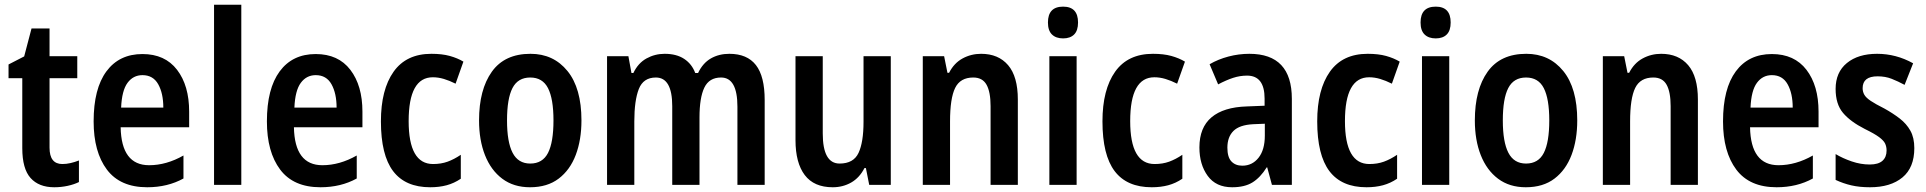

<svg xmlns="http://www.w3.org/2000/svg" viewBox="-20 -780 8126 810"><path d="M243 -88Q260 -88 277.5 -92Q295 -96 313 -103V-12Q293 -2 265.5 4Q238 10 209 10Q144 10 109 -29Q74 -68 74 -155V-450H16V-508L82 -542L113 -660H189V-543H306V-450H189V-157Q189 -88 243 -88Z M581 -552Q676 -552 727 -485.5Q778 -419 778 -309V-243H489Q492 -83 609 -83Q682 -83 754 -124V-27Q687 10 601 10Q487 10 431 -64.5Q375 -139 375 -268Q375 -406 429 -479Q483 -552 581 -552ZM581 -463Q542 -463 518 -430.5Q494 -398 491 -326H669Q669 -386 647.5 -424.5Q626 -463 581 -463Z M998 0H883V-760H998Z M1312 -552Q1407 -552 1458 -485.5Q1509 -419 1509 -309V-243H1220Q1223 -83 1340 -83Q1413 -83 1485 -124V-27Q1418 10 1332 10Q1218 10 1162 -64.5Q1106 -139 1106 -268Q1106 -406 1160 -479Q1214 -552 1312 -552ZM1312 -463Q1273 -463 1249 -430.5Q1225 -398 1222 -326H1400Q1400 -386 1378.5 -424.5Q1357 -463 1312 -463Z M1795 10Q1690 10 1638.5 -58Q1587 -126 1587 -268Q1587 -402 1640.5 -477.5Q1694 -553 1800 -553Q1845 -553 1877.5 -544Q1910 -535 1935 -520L1902 -427Q1876 -440 1852.5 -447Q1829 -454 1806 -454Q1704 -454 1704 -269Q1704 -88 1807 -88Q1841 -88 1868.5 -98Q1896 -108 1924 -127V-26Q1896 -7 1864.5 1.5Q1833 10 1795 10Z M2433 -272Q2433 -190 2409 -126.5Q2385 -63 2337 -26.5Q2289 10 2216 10Q2147 10 2099 -26Q2051 -62 2026 -125.5Q2001 -189 2001 -272Q2001 -402 2055 -477.5Q2109 -553 2218 -553Q2315 -553 2374 -480.5Q2433 -408 2433 -272ZM2119 -272Q2119 -181 2142.5 -135.5Q2166 -90 2217 -90Q2269 -90 2292 -135Q2315 -180 2315 -272Q2315 -363 2292 -408Q2269 -453 2217 -453Q2165 -453 2142 -408.5Q2119 -364 2119 -272Z M3057 -553Q3132 -553 3169 -505.5Q3206 -458 3206 -358V0H3091V-330Q3091 -453 3022 -453Q2972 -453 2951.5 -410.5Q2931 -368 2931 -284V0H2816V-332Q2816 -453 2747 -453Q2694 -453 2675 -404.5Q2656 -356 2656 -268V0H2541V-543H2631L2644 -472H2652Q2672 -514 2707.5 -533.5Q2743 -553 2784 -553Q2834 -553 2866.5 -531.5Q2899 -510 2913 -472H2925Q2945 -514 2979 -533.5Q3013 -553 3057 -553Z M3738 -543V0H3647L3633 -71H3627Q3606 -30 3571 -10Q3536 10 3493 10Q3414 10 3375 -41.5Q3336 -93 3336 -189V-543H3451V-217Q3451 -90 3522 -90Q3581 -90 3602 -135Q3623 -180 3623 -266V-543Z M4119 -553Q4192 -553 4233 -505Q4274 -457 4274 -360V0H4159V-332Q4159 -392 4142 -422.5Q4125 -453 4086 -453Q4031 -453 4009.5 -409Q3988 -365 3988 -268V0H3873V-543H3963L3977 -473H3984Q4005 -514 4041 -533.5Q4077 -553 4119 -553Z M4465 -752Q4528 -752 4528 -685Q4528 -651 4511.5 -634.5Q4495 -618 4465 -618Q4435 -618 4418 -634.5Q4401 -651 4401 -685Q4401 -752 4465 -752ZM4522 -543V0H4407V-543Z M4839 10Q4734 10 4682.5 -58Q4631 -126 4631 -268Q4631 -402 4684.5 -477.5Q4738 -553 4844 -553Q4889 -553 4921.5 -544Q4954 -535 4979 -520L4946 -427Q4920 -440 4896.5 -447Q4873 -454 4850 -454Q4748 -454 4748 -269Q4748 -88 4851 -88Q4885 -88 4912.5 -98Q4940 -108 4968 -127V-26Q4940 -7 4908.5 1.5Q4877 10 4839 10Z M5251 -553Q5430 -553 5430 -363V0H5346L5326 -74H5324Q5297 -31 5264 -10.5Q5231 10 5178 10Q5110 10 5075 -38Q5040 -86 5040 -158Q5040 -242 5091 -285Q5142 -328 5240 -331L5315 -334V-364Q5315 -461 5241 -461Q5211 -461 5182 -451.5Q5153 -442 5119 -424L5083 -509Q5119 -530 5162.5 -541.5Q5206 -553 5251 -553ZM5267 -256Q5209 -253 5183.5 -227.5Q5158 -202 5158 -157Q5158 -117 5175 -99Q5192 -81 5221 -81Q5263 -81 5289.5 -114.5Q5316 -148 5316 -208V-258Z M5745 10Q5640 10 5588.5 -58Q5537 -126 5537 -268Q5537 -402 5590.5 -477.5Q5644 -553 5750 -553Q5795 -553 5827.5 -544Q5860 -535 5885 -520L5852 -427Q5826 -440 5802.5 -447Q5779 -454 5756 -454Q5654 -454 5654 -269Q5654 -88 5757 -88Q5791 -88 5818.5 -98Q5846 -108 5874 -127V-26Q5846 -7 5814.5 1.5Q5783 10 5745 10Z M6037 -752Q6100 -752 6100 -685Q6100 -651 6083.5 -634.5Q6067 -618 6037 -618Q6007 -618 5990 -634.5Q5973 -651 5973 -685Q5973 -752 6037 -752ZM6094 -543V0H5979V-543Z M6634 -272Q6634 -190 6610 -126.5Q6586 -63 6538 -26.5Q6490 10 6417 10Q6348 10 6300 -26Q6252 -62 6227 -125.5Q6202 -189 6202 -272Q6202 -402 6256 -477.5Q6310 -553 6419 -553Q6516 -553 6575 -480.5Q6634 -408 6634 -272ZM6320 -272Q6320 -181 6343.5 -135.5Q6367 -90 6418 -90Q6470 -90 6493 -135Q6516 -180 6516 -272Q6516 -363 6493 -408Q6470 -453 6418 -453Q6366 -453 6343 -408.5Q6320 -364 6320 -272Z M6988 -553Q7061 -553 7102 -505Q7143 -457 7143 -360V0H7028V-332Q7028 -392 7011 -422.5Q6994 -453 6955 -453Q6900 -453 6878.5 -409Q6857 -365 6857 -268V0H6742V-543H6832L6846 -473H6853Q6874 -514 6910 -533.5Q6946 -553 6988 -553Z M7455 -552Q7550 -552 7601 -485.5Q7652 -419 7652 -309V-243H7363Q7366 -83 7483 -83Q7556 -83 7628 -124V-27Q7561 10 7475 10Q7361 10 7305 -64.5Q7249 -139 7249 -268Q7249 -406 7303 -479Q7357 -552 7455 -552ZM7455 -463Q7416 -463 7392 -430.5Q7368 -398 7365 -326H7543Q7543 -386 7521.5 -424.5Q7500 -463 7455 -463Z M8056 -155Q8056 -73 8006 -31.5Q7956 10 7869 10Q7825 10 7790.5 2Q7756 -6 7724 -21V-130Q7754 -112 7792 -99Q7830 -86 7868 -86Q7904 -86 7921.5 -101.5Q7939 -117 7939 -145Q7939 -161 7933 -174Q7927 -187 7907.5 -201.5Q7888 -216 7847 -236Q7786 -267 7755 -304Q7724 -341 7724 -405Q7724 -475 7771.5 -514Q7819 -553 7899 -553Q7979 -553 8051 -513L8015 -422Q7987 -437 7960.5 -447.5Q7934 -458 7901 -458Q7838 -458 7838 -408Q7838 -393 7845 -380.5Q7852 -368 7872 -354.5Q7892 -341 7930 -322Q7966 -302 7994.5 -280Q8023 -258 8039.5 -228.5Q8056 -199 8056 -155Z"/></svg>

Font: Noto Sans Kannada Condensed SemiBold
Style: Regular
Weight: 600
Width: 3
Designer: Jelle Bosma - Monotype Design Team
Foundry: Monotype Imaging Inc.
Version: Version 2.005; ttfautohint (v1.8.4.7-5d5b)